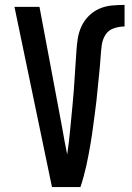

<svg xmlns="http://www.w3.org/2000/svg" viewBox="-20 -763 540 783"><path d="M308 0H192L39 -735H141L233 -245Q238 -217 243 -189Q248 -161 254 -133Q258 -159 261 -185Q264 -211 266.5 -237.5Q269 -264 271.5 -290Q274 -316 276.5 -342.5Q279 -369 281 -395Q283 -421 284.5 -447.5Q286 -474 288 -500Q290 -526 291.5 -552.5Q293 -579 297 -605Q301 -631 312 -655Q323 -679 342 -698Q361 -717 385 -727.5Q409 -738 435.5 -740.5Q462 -743 488 -743V-655Q466 -655 444 -647.5Q422 -640 410 -621Q398 -602 395 -579Q392 -556 390.5 -533.5Q389 -511 387 -488.5Q385 -466 382.5 -443.5Q380 -421 378 -398.5Q376 -376 373.5 -354Q371 -332 368 -309.5Q365 -287 362 -264.5Q359 -242 356 -220Q353 -198 349 -175.5Q345 -153 341 -131Q337 -109 332 -87Q327 -65 321 -43Q315 -21 308 0Z"/></svg>

Font: Iosevka Semibold
Style: Regular
Weight: 600
Monospace: yes
Designer: Belleve Invis
Foundry: Belleve Invis
Version: Version 33.2.3; ttfautohint (v1.8.4)